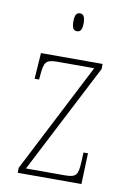

<svg xmlns="http://www.w3.org/2000/svg" viewBox="-84 -791 577 844"><g transform="rotate(10 204.5 -369.0)"><path d="M204 -658C217 -658 227 -666 227 -698C227 -729 217 -738 204 -738C190 -738 181 -729 181 -698C181 -666 190 -658 204 -658ZM56 0H340L345 -138H325L323 -95C320 -39 314 -25 262 -25H88L340 -514V-536H65L57 -420H77L79 -442C84 -497 90 -511 142 -511H307L56 -22Z"/></g></svg>

Font: Noto Serif Myanmar Condensed Thin
Style: Regular
Weight: 100
Width: 3
Designer: Ben Mitchell and the Monotype Design Team
Foundry: Monotype Imaging Inc.
Version: Version 2.106